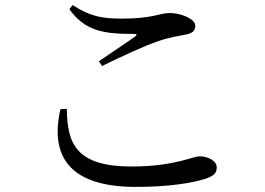

<svg xmlns="http://www.w3.org/2000/svg" viewBox="-20 -727 1040 753"><path d="M513 6C645 6 737 -10 786 -26C820 -38 830 -48 830 -71C830 -98 792 -114 763 -114C736 -114 663 -74 496 -74C274 -74 244 -168 242 -300L217 -299C176 -119 247 6 513 6ZM368 -487 380 -468C455 -505 546 -547 599 -565C645 -581 677 -585 706 -591C734 -596 746 -606 746 -626C746 -654 687 -676 646 -676C605 -676 581 -654 459 -654C379 -654 333 -663 265 -707L252 -691C315 -603 391 -594 504 -594C518 -594 519 -591 509 -583C474 -559 415 -518 368 -487Z"/></svg>

Font: Source Han Serif CN Medium
Style: Regular
Weight: 500
Designer: Ryoko NISHIZUKA 西塚涼子 (kana & ideographs); Frank Grießhammer (Latin, Greek & Cyrillic); Wenlong ZHANG 张文龙 (bopomofo); San
Foundry: Adobe
Version: Version 2.002;hotconv 1.1.0;makeotfexe 2.6.0